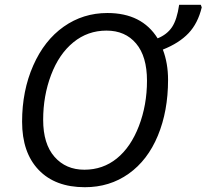

<svg xmlns="http://www.w3.org/2000/svg" viewBox="-20 -780 871 810"><path d="M554.2 -596.4Q508.3 -650.9 429.2 -650.9Q350.1 -650.9 289.6 -601.6Q229 -552.2 195.6 -464.1Q162.1 -376 162.1 -274.4Q162.1 -172.9 210 -118.4Q257.8 -64 335.9 -64Q414.1 -64 472.9 -111.6Q531.7 -159.2 565.9 -248Q600.1 -336.9 600.1 -439.5Q600.1 -542 554.2 -596.4ZM433.1 -725.1Q578.6 -725.1 645 -618.2Q684.6 -634.3 705.6 -665.5Q726.6 -696.8 735.8 -759.8H827.1L831.1 -749Q814.9 -681.6 775.4 -639.9Q735.8 -598.1 667 -570.8Q689 -513.7 689 -442.9Q689 -311.5 646 -207.8Q603 -104 522.9 -47.1Q442.9 9.8 337.9 9.8Q212.9 9.8 143.1 -63.2Q73.2 -136.2 73.2 -266.6Q73.2 -397 120.1 -503.4Q167 -609.9 248.8 -667.5Q330.6 -725.1 433.1 -725.1Z"/></svg>

Font: OpenSans-Italic
Style: Italic
Weight: 400
Italic angle: -12°
Foundry: Ascender Corporation
Version: Version 1.10